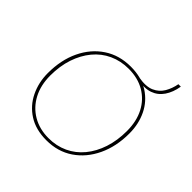

<svg xmlns="http://www.w3.org/2000/svg" viewBox="-164 -743 889 889"><g transform="rotate(45 280.5 -299.0)"><path d="M369 -491 362 -501Q413 -492 443.5 -505.5Q474 -519 490 -546.5Q506 -574 512 -607H528Q521 -564 500.5 -534Q480 -504 447 -492.5Q414 -481 369 -491ZM263 9Q194 9 146 -21.5Q98 -52 73 -103.5Q48 -155 48 -216Q48 -302 79.5 -368Q111 -434 167.5 -471.5Q224 -509 299 -509Q369 -509 416.5 -478.5Q464 -448 488.5 -397.5Q513 -347 513 -285Q513 -200 481.5 -133.5Q450 -67 394 -29Q338 9 263 9ZM263 -5Q315 -5 358 -25Q401 -45 432 -82.5Q463 -120 480 -171.5Q497 -223 497 -285Q497 -349 472.5 -396Q448 -443 403.5 -469Q359 -495 299 -495Q247 -495 203.5 -475Q160 -455 129 -417.5Q98 -380 81 -329Q64 -278 64 -216Q64 -153 89 -105.5Q114 -58 159 -31.5Q204 -5 263 -5Z"/></g></svg>

Font: Work Sans Thin
Style: Italic
Weight: 250
Italic angle: -13°
Designer: Wei Huang
Foundry: Wei Huang
Version: Version 2.012